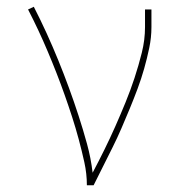

<svg xmlns="http://www.w3.org/2000/svg" viewBox="-20 -548 540 568"><path d="M237 0Q237 -34 229.5 -68Q222 -102 213 -135.5Q204 -169 193.5 -201.5Q183 -234 171.5 -266.5Q160 -299 147.5 -331Q135 -363 121.5 -395Q108 -427 93.5 -458Q79 -489 63 -520L80 -528Q100 -489 118 -449.5Q136 -410 152.5 -369.5Q169 -329 184 -288Q199 -247 212.5 -205.5Q226 -164 237.5 -122Q249 -80 254 -37Q272 -71 289 -105.5Q306 -140 321.5 -175Q337 -210 351.5 -245.5Q366 -281 378 -317.5Q390 -354 399.5 -392Q409 -430 409 -468V-520H428V-468Q428 -437 421.5 -406Q415 -375 406.5 -345Q398 -315 387 -285.5Q376 -256 364 -227Q352 -198 339.5 -169Q327 -140 313 -112Q299 -84 285 -56Q271 -28 257 0Z"/></svg>

Font: Iosevka SS18 Thin
Style: Regular
Weight: 100
Monospace: yes
Designer: Belleve Invis
Foundry: Belleve Invis
Version: Version 25.1.1; ttfautohint (v1.8.4)